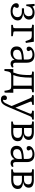

<svg xmlns="http://www.w3.org/2000/svg" viewBox="1726 -2287 791 4283"><g transform="rotate(90 2121.5 -145.5)"><path d="M230 14Q171 14 131 -4.5Q91 -23 71 -52Q51 -81 51 -111Q51 -137 66 -153.5Q81 -170 109 -170Q135 -170 145.5 -157.5Q156 -145 156 -129Q156 -117 150.5 -104Q145 -91 129 -66Q167 -31 232 -31Q285 -31 323.5 -58.5Q362 -86 362 -141Q362 -184 332 -211Q302 -238 238 -238H166V-286H228Q283 -286 312.5 -317Q342 -348 342 -387Q342 -432 320.5 -454Q299 -476 248 -476Q194 -476 157 -442.5Q120 -409 115 -337L80 -336L67 -521H110L125 -474Q146 -493 181.5 -507Q217 -521 259 -521Q331 -521 374 -489.5Q417 -458 417 -397Q417 -345 379 -310Q341 -275 276 -268V-266Q311 -263 348 -252Q385 -241 410.5 -215Q436 -189 436 -140Q436 -104 413.5 -68.5Q391 -33 345.5 -9.5Q300 14 230 14Z M535 0V-37L583 -45Q600 -48 604.5 -58.5Q609 -69 609 -93V-418Q609 -439 604 -448Q599 -457 582 -460L529 -468L536 -505H911L938 -327L898 -318L883 -363Q869 -405 855.5 -425.5Q842 -446 819 -452.5Q796 -459 753 -459H680V-95Q680 -71 683 -61Q686 -51 703 -49L787 -36V0Z M1157 14Q1093 14 1054.5 -21Q1016 -56 1016 -119Q1016 -175 1043.5 -209Q1071 -243 1134.5 -260Q1198 -277 1308 -282V-356Q1308 -419 1278.5 -446.5Q1249 -474 1194 -474Q1163 -474 1135 -464.5Q1107 -455 1093 -441Q1108 -417 1114 -404.5Q1120 -392 1120 -384Q1120 -367 1105.5 -355.5Q1091 -344 1071 -344Q1048 -344 1034.5 -356.5Q1021 -369 1021 -393Q1021 -429 1047.5 -457.5Q1074 -486 1116 -502.5Q1158 -519 1204 -519Q1297 -519 1338 -474Q1379 -429 1379 -345V-95Q1379 -41 1427 -41Q1449 -41 1477 -52L1488 -21Q1471 -5 1447 4.5Q1423 14 1401 14Q1364 14 1341 -8Q1318 -30 1315 -75Q1259 14 1157 14ZM1182 -42Q1215 -42 1244 -56.5Q1273 -71 1290.5 -96.5Q1308 -122 1308 -156V-237Q1192 -235 1141 -210Q1090 -185 1090 -129Q1090 -84 1114.5 -63Q1139 -42 1182 -42Z M2006 152 1995 89Q1986 41 1970.5 20.5Q1955 0 1913 0H1661Q1614 0 1596.5 22Q1579 44 1572 85L1561 151H1520V-47H1597Q1615 -92 1628 -141Q1641 -190 1647.5 -254Q1654 -318 1654 -409Q1654 -436 1649.5 -447Q1645 -458 1627 -461L1573 -468L1581 -505H2038V-468L1992 -460Q1973 -457 1967.5 -448.5Q1962 -440 1962 -421V-47H2049L2046 146ZM1654 -47H1891V-457H1712Q1712 -381 1708 -315.5Q1704 -250 1696 -202Q1689 -157 1679 -121Q1669 -85 1654 -47Z M2199 230Q2157 230 2132.5 208.5Q2108 187 2108 152Q2108 128 2124 111.5Q2140 95 2164 95Q2185 95 2197.5 105.5Q2210 116 2211 131Q2211 137 2210 149.5Q2209 162 2206 182Q2227 184 2244 173.5Q2261 163 2279 133Q2297 103 2321 47L2345 -11L2176 -409Q2164 -438 2157 -447Q2150 -456 2133 -460L2099 -467L2107 -505H2319V-469L2272 -462Q2253 -460 2247.5 -449.5Q2242 -439 2253 -413L2381 -98H2385L2511 -407Q2520 -428 2516 -442Q2512 -456 2488 -460L2446 -468L2454 -505H2648V-469L2614 -462Q2598 -458 2589.5 -449.5Q2581 -441 2567 -407L2366 68Q2341 128 2317 163.5Q2293 199 2265 214.5Q2237 230 2199 230Z M2691 0V-36L2739 -45Q2754 -48 2759.5 -57.5Q2765 -67 2765 -93V-415Q2765 -439 2761 -448Q2757 -457 2740 -460L2686 -469L2693 -505H2929Q3005 -505 3053 -479Q3101 -453 3101 -390Q3101 -341 3068.5 -309Q3036 -277 2977 -267V-266Q3019 -263 3053.5 -251Q3088 -239 3109 -214Q3130 -189 3130 -146Q3130 -77 3078 -38.5Q3026 0 2921 0ZM2836 -286H2924Q2975 -286 3001 -312Q3027 -338 3027 -379Q3027 -425 2998 -442.5Q2969 -460 2913 -460Q2869 -460 2836 -457ZM2924 -45Q2984 -45 3020 -69Q3056 -93 3056 -147Q3056 -189 3023.5 -214Q2991 -239 2932 -239H2836V-50Q2856 -47 2877.5 -46Q2899 -45 2924 -45Z M3374 14Q3310 14 3271.5 -21Q3233 -56 3233 -119Q3233 -175 3260.5 -209Q3288 -243 3351.5 -260Q3415 -277 3525 -282V-356Q3525 -419 3495.5 -446.5Q3466 -474 3411 -474Q3380 -474 3352 -464.5Q3324 -455 3310 -441Q3325 -417 3331 -404.5Q3337 -392 3337 -384Q3337 -367 3322.5 -355.5Q3308 -344 3288 -344Q3265 -344 3251.5 -356.5Q3238 -369 3238 -393Q3238 -429 3264.5 -457.5Q3291 -486 3333 -502.5Q3375 -519 3421 -519Q3514 -519 3555 -474Q3596 -429 3596 -345V-95Q3596 -41 3644 -41Q3666 -41 3694 -52L3705 -21Q3688 -5 3664 4.5Q3640 14 3618 14Q3581 14 3558 -8Q3535 -30 3532 -75Q3476 14 3374 14ZM3399 -42Q3432 -42 3461 -56.5Q3490 -71 3507.5 -96.5Q3525 -122 3525 -156V-237Q3409 -235 3358 -210Q3307 -185 3307 -129Q3307 -84 3331.5 -63Q3356 -42 3399 -42Z M3757 0V-36L3805 -45Q3820 -48 3825.5 -57.5Q3831 -67 3831 -93V-415Q3831 -439 3827 -448Q3823 -457 3806 -460L3752 -469L3759 -505H3995Q4071 -505 4119 -479Q4167 -453 4167 -390Q4167 -341 4134.5 -309Q4102 -277 4043 -267V-266Q4085 -263 4119.5 -251Q4154 -239 4175 -214Q4196 -189 4196 -146Q4196 -77 4144 -38.5Q4092 0 3987 0ZM3902 -286H3990Q4041 -286 4067 -312Q4093 -338 4093 -379Q4093 -425 4064 -442.5Q4035 -460 3979 -460Q3935 -460 3902 -457ZM3990 -45Q4050 -45 4086 -69Q4122 -93 4122 -147Q4122 -189 4089.5 -214Q4057 -239 3998 -239H3902V-50Q3922 -47 3943.5 -46Q3965 -45 3990 -45Z"/></g></svg>

Font: Literata 12pt Light
Style: Regular
Weight: 300
Designer: Latin by Veronika Burian and Jose Scaglione. Greek by Irene Vlachou. Cyrillic by Vera Evstafieva.
Foundry: TypeTogether
Version: Version 3.002